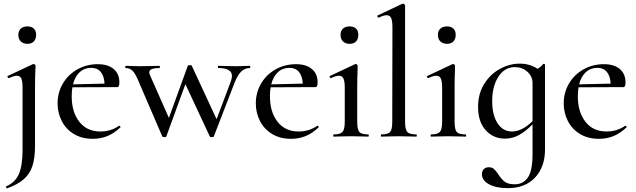

<svg xmlns="http://www.w3.org/2000/svg" viewBox="-20 -745 3470 1047"><path d="M173 -365Q171 -323 171 -267V48Q171 116 157 159.5Q143 203 110 232Q77 261 19 282Q16 283 14 278Q12 273 14 271Q63 250 83 204Q103 158 103 71V-265Q103 -301 96.5 -316.5Q90 -332 72 -332Q55 -332 29 -319H28Q24 -319 21.5 -324.5Q19 -330 23 -331L159 -395L163 -396Q167 -396 170.5 -392.5Q174 -389 174 -386Q174 -375 173 -365ZM80 -555Q80 -577 93.5 -589Q107 -601 130 -601Q152 -601 164.5 -589Q177 -577 177 -555Q177 -532 164.5 -519Q152 -506 130 -506Q107 -506 93.5 -519Q80 -532 80 -555Z M630 -59Q633 -59 636 -55.5Q639 -52 636 -50Q601 -17 564.5 -2.5Q528 12 486 12Q426 12 382.5 -14.5Q339 -41 316.5 -85.5Q294 -130 294 -181Q294 -240 322.5 -289Q351 -338 401.5 -366.5Q452 -395 513 -395Q569 -395 600 -368.5Q631 -342 631 -296Q631 -270 620 -270L375 -269Q371 -249 371 -220Q371 -134 412.5 -81Q454 -28 527 -28Q585 -28 629 -59ZM378 -285 550 -289Q548 -330 529.5 -352.5Q511 -375 478 -375Q440 -375 414.5 -351.5Q389 -328 378 -285Z M1342 -374Q1316 -374 1296.5 -356Q1277 -338 1260 -296L1146 -1Q1145 3 1135 3Q1125 3 1124 -1L991 -286L887 -1Q887 3 877 3Q868 3 865 -1L735 -303Q717 -346 702 -360Q687 -374 665 -374Q663 -374 663 -380Q663 -386 665 -386Q684 -386 695 -385L744 -384L807 -385Q822 -386 849 -386Q852 -386 852 -380Q852 -374 849 -374Q823 -374 808.5 -368.5Q794 -363 794 -350Q794 -343 798 -335L901 -102L1004 -386Q1005 -390 1015 -390Q1025 -390 1026 -386L1161 -95L1238 -299Q1245 -320 1245 -330Q1245 -374 1171 -374Q1168 -374 1168 -380Q1168 -386 1171 -386Q1198 -386 1212 -385L1272 -384L1310 -385Q1320 -386 1342 -386Q1345 -386 1345 -380Q1345 -374 1342 -374Z M1711 -59Q1714 -59 1717 -55.5Q1720 -52 1717 -50Q1682 -17 1645.5 -2.5Q1609 12 1567 12Q1507 12 1463.5 -14.5Q1420 -41 1397.5 -85.5Q1375 -130 1375 -181Q1375 -240 1403.5 -289Q1432 -338 1482.5 -366.5Q1533 -395 1594 -395Q1650 -395 1681 -368.5Q1712 -342 1712 -296Q1712 -270 1701 -270L1456 -269Q1452 -249 1452 -220Q1452 -134 1493.5 -81Q1535 -28 1608 -28Q1666 -28 1710 -59ZM1459 -285 1631 -289Q1629 -330 1610.5 -352.5Q1592 -375 1559 -375Q1521 -375 1495.5 -351.5Q1470 -328 1459 -285Z M1800 -12Q1836 -12 1848 -26Q1860 -40 1860 -81V-265Q1860 -301 1853 -316.5Q1846 -332 1828 -332Q1811 -332 1785 -319H1784Q1780 -319 1778 -324.5Q1776 -330 1780 -331L1916 -395L1920 -396Q1924 -396 1927 -392.5Q1930 -389 1930 -386V-365Q1928 -323 1928 -267V-81Q1928 -39 1939.5 -25.5Q1951 -12 1988 -12Q1991 -12 1991 -6Q1991 0 1988 0Q1964 0 1949 -1L1894 -2L1839 -1Q1824 0 1800 0Q1797 0 1797 -6Q1797 -12 1800 -12ZM1837 -555Q1837 -577 1850.5 -589Q1864 -601 1887 -601Q1909 -601 1921.5 -589Q1934 -577 1934 -555Q1934 -532 1921.5 -519Q1909 -506 1887 -506Q1864 -506 1850.5 -519Q1837 -532 1837 -555Z M2059 -12Q2096 -12 2107.5 -25.5Q2119 -39 2119 -81L2120 -595Q2120 -631 2113 -646.5Q2106 -662 2089 -662Q2072 -662 2046 -649H2045Q2041 -649 2038.5 -654Q2036 -659 2040 -661L2173 -724L2178 -725Q2182 -725 2185.5 -721.5Q2189 -718 2189 -715V-81Q2189 -39 2201 -25.5Q2213 -12 2250 -12Q2253 -12 2253 -6Q2253 0 2250 0Q2226 0 2211 -1L2154 -2L2098 -1Q2084 0 2059 0Q2057 0 2057 -6Q2057 -12 2059 -12Z M2331 -12Q2367 -12 2379 -26Q2391 -40 2391 -81V-265Q2391 -301 2384 -316.5Q2377 -332 2359 -332Q2342 -332 2316 -319H2315Q2311 -319 2309 -324.5Q2307 -330 2311 -331L2447 -395L2451 -396Q2455 -396 2458 -392.5Q2461 -389 2461 -386V-365Q2459 -323 2459 -267V-81Q2459 -39 2470.5 -25.5Q2482 -12 2519 -12Q2522 -12 2522 -6Q2522 0 2519 0Q2495 0 2480 -1L2425 -2L2370 -1Q2355 0 2331 0Q2328 0 2328 -6Q2328 -12 2331 -12ZM2368 -555Q2368 -577 2381.5 -589Q2395 -601 2418 -601Q2440 -601 2452.5 -589Q2465 -577 2465 -555Q2465 -532 2452.5 -519Q2440 -506 2418 -506Q2395 -506 2381.5 -519Q2368 -532 2368 -555Z M2945 -397Q2947 -397 2949.5 -395.5Q2952 -394 2952 -393V70Q2952 165 2898 223Q2844 281 2748 281Q2686 281 2647 260Q2608 239 2608 205Q2608 186 2619 176.5Q2630 167 2645 167Q2663 167 2673.5 176.5Q2684 186 2697 205Q2714 232 2732.5 246Q2751 260 2788 260Q2831 260 2857.5 224.5Q2884 189 2884 94V-67Q2849 -31 2812.5 -10Q2776 11 2733 11Q2671 11 2629 -34.5Q2587 -80 2587 -162Q2587 -234 2620.5 -287.5Q2654 -341 2706.5 -369.5Q2759 -398 2814 -398Q2869 -398 2911 -370Q2929 -379 2942 -396Q2943 -397 2945 -397ZM2884 -84V-292Q2884 -329 2855.5 -354Q2827 -379 2788 -379Q2732 -379 2698 -327Q2664 -275 2664 -193Q2664 -118 2693 -73Q2722 -28 2772 -28Q2826 -28 2884 -84Z M3390 -59Q3393 -59 3396 -55.5Q3399 -52 3396 -50Q3361 -17 3324.5 -2.5Q3288 12 3246 12Q3186 12 3142.5 -14.5Q3099 -41 3076.5 -85.5Q3054 -130 3054 -181Q3054 -240 3082.5 -289Q3111 -338 3161.5 -366.5Q3212 -395 3273 -395Q3329 -395 3360 -368.5Q3391 -342 3391 -296Q3391 -270 3380 -270L3135 -269Q3131 -249 3131 -220Q3131 -134 3172.5 -81Q3214 -28 3287 -28Q3345 -28 3389 -59ZM3138 -285 3310 -289Q3308 -330 3289.5 -352.5Q3271 -375 3238 -375Q3200 -375 3174.5 -351.5Q3149 -328 3138 -285Z"/></svg>

Font: Cormorant Infant Medium
Style: Regular
Weight: 500
Designer: Christian Thalmann (Catharsis Fonts)
Version: Version 3.000